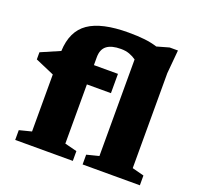

<svg xmlns="http://www.w3.org/2000/svg" viewBox="-129 -885 1056 1024"><g transform="rotate(20 399.0 -372.5)"><path d="M317 -73 386 -55.5V0H59V-55.5L128 -73V-396.5L20.5 -443V-483.5L128 -530Q132.5 -643.5 206 -694.2Q279.5 -745 432 -745Q484.5 -745 523.5 -740.5Q562.5 -736 595.5 -725.5L664.5 -745H711.5L699.5 -612V-73L766.5 -55.5V0H441.5V-55.5L510.5 -73V-621Q493.5 -633.5 472.2 -641.2Q451 -649 423.5 -649Q370.5 -649 343.8 -628.5Q317 -608 317 -563V-518.5H453.5V-409H317Z"/></g></svg>

Font: Newsreader Caption
Style: Bold
Weight: 700
Designer: Hugues Gentile
Foundry: Production Type
Version: Version 1.001